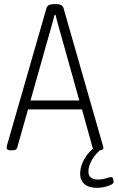

<svg xmlns="http://www.w3.org/2000/svg" viewBox="-20 -722 567 925"><path d="M31 2Q12 2 12 -10Q12 -12 14 -23L204 -683Q210 -702 237 -702H253Q280 -702 286 -683L475 -23Q478 -14 478 -10Q478 2 459 2H449Q430 2 426 -11L375 -195H115L63 -11Q60 2 41 2ZM209 -528 127 -238H362L281 -528Q271 -564 261.5 -597Q252 -630 248 -650H243Q238 -630 228.5 -597Q219 -564 209 -528ZM448 183Q407 183 386.5 164.5Q366 146 366 115Q366 79 387.5 42Q409 5 452 -25L474 -8Q442 16 424 46.5Q406 77 406 104Q406 143 452 143Q472 143 491 137Q510 131 516 131Q522 131 524.5 138.5Q527 146 527 155Q527 162 514 168.5Q501 175 482.5 179Q464 183 448 183Z"/></svg>

Font: Asap Condensed ExtraLight
Style: Regular
Weight: 200
Width: 3
Designer: Pablo Cosgaya
Foundry: Omnibus-Type
Version: Version 3.001; ttfautohint (v1.8.4.7-5d5b)